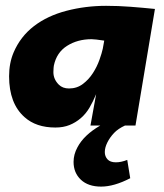

<svg xmlns="http://www.w3.org/2000/svg" viewBox="-20 -442 576 676"><path d="M223 -130.5Q251 -130.5 272 -146.5Q293 -162.5 307.2 -184.8Q321.5 -207 330 -231Q338.5 -255 341.8 -270.2Q345 -285.5 347 -299Q313.5 -304 302.5 -304Q253 -304 216 -280.5Q179 -257 169.5 -210.5Q168.5 -205.5 168 -188Q168 -163 187 -144Q200.5 -130.5 223 -130.5ZM336 215Q290.5 215 264.8 190.8Q239 166.5 239 128Q239 101.5 253 76Q276 33 333 0H298.5L318.5 -110.5Q308 -85 295.2 -63.2Q282.5 -41.5 264.5 -26Q246.5 -10.5 224.8 -1.8Q203 7 175 7Q107 7 66.5 -29.5Q12 -77.5 12 -173.5Q12 -220 28 -257.5Q52 -313.5 99.5 -350Q147 -386.5 214 -404Q281 -421.5 353.5 -421.5Q396.5 -421.5 438.8 -418.2Q481 -415 525.5 -410.5L457 0H420Q396 11 381.5 26.2Q367 41.5 358 59.5Q349 77.5 349 93.5Q349 108.5 358.5 119Q368 129.5 388 129.5Q406.5 129.5 428 121L438.5 185.5Q381.5 215 336 215Z"/></svg>

Font: Lucymar Sans ExtraBold
Style: Italic
Weight: 800
Italic angle: -10°
Foundry: The League of Moveable Type (original font) / Main changes by Cristiano Sobral with portions from Mirco Monsees
Version: Version 2.00;August 30, 2020;FontCreator 13.0.0.2681 64-bit